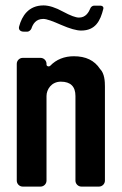

<svg xmlns="http://www.w3.org/2000/svg" viewBox="-20 -690 450 710"><path d="M350 -435C329 -467 297 -482 253 -482C218 -482 188 -470 166 -447C161 -442 152 -445 152 -451V-454C152 -466 142 -476 130 -476H64C52 -476 42 -466 42 -454V-22C42 -10 52 0 64 0H130C142 0 152 -10 152 -22V-335C152 -359 170 -388 205 -388C241 -388 259 -370 259 -335V-22C259 -10 269 0 281 0H346C358 0 368 -10 368 -22V-370C368 -388 367 -418 350 -435ZM272 -625C260 -625 241 -632 213 -647C186 -662 161 -670 141 -670C85 -670 61 -630 51 -593C47 -581 55 -573 67 -573H82C87 -573 94 -579 96 -584C102 -602 113 -620 140 -620C153 -620 174 -612 206 -598C238 -584 263 -577 280 -577C333 -577 351 -613 362 -657C364 -664 359 -669 352 -669H327C323 -669 317 -665 315 -661C308 -644 297 -625 272 -625Z"/></svg>

Font: DIN Rundschrift
Style: Mittel
Weight: 400
Version: Version 1.027